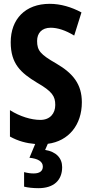

<svg xmlns="http://www.w3.org/2000/svg" viewBox="-20 -744 478 1004"><path d="M305 130C305 82 273 49 216 40L230 8C339 -6 408 -91 408 -209C408 -303 363 -360 274 -412C192 -459 174 -479 174 -530C174 -570 198 -599 245 -599C281 -599 322 -586 368 -558L406 -679C354 -707 297 -724 240 -724C112 -724 36 -644 36 -523C36 -410 89 -363 173 -312C253 -266 269 -241 269 -195C269 -151 242 -117 191 -117C143 -117 84 -135 32 -168V-30C75 -6 118 5 164 9L134 81C177 85 204 100 204 127C204 150 188 163 156 163C141 163 125 161 106 156V232C126 237 152 240 181 240C261 240 305 199 305 130Z"/></svg>

Font: Noto Sans Devanagari ExtraCondensed
Style: Bold
Weight: 700
Width: 2
Designer: Jelle Bosma - Monotype Design Team
Foundry: Monotype Imaging Inc.
Version: Version 2.004